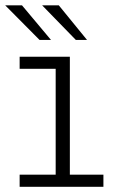

<svg xmlns="http://www.w3.org/2000/svg" viewBox="-20 -718 440 738"><path d="M55.5 0V-46.5H194V-453.5H55.5V-500H248.5V-46.5H377.5V0ZM271.5 -564.5 142 -697.5H206L314.5 -564.5ZM132 -564.5 0 -697.5H64.5L176 -564.5Z"/></svg>

Font: Trispace SemiCondensed ExtraLight
Style: Regular
Weight: 200
Width: 4
Designer: Tyler Finck
Foundry: Etcetera Type Company
Version: Version 1.210; ttfautohint (v1.8.3)